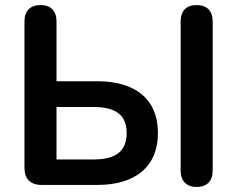

<svg xmlns="http://www.w3.org/2000/svg" viewBox="-20 -733 940 761"><path d="M145 0H366C516 0 606 -72 606 -206C606 -340 516 -411 366 -411H204V-648C204 -690 181 -713 141 -713C100 -713 77 -690 77 -648V-67C77 -24 101 0 145 0ZM350 -101H204V-309H350C440 -309 482 -276 482 -206C482 -134 440 -101 350 -101ZM759 8C801 8 823 -16 823 -57V-648C823 -690 800 -713 759 -713C719 -713 696 -690 696 -648V-57C696 -16 719 8 759 8Z"/></svg>

Font: SN Pro SemiBold
Style: Regular
Weight: 600
Designer: Tobias Whetton
Foundry: Supernotes
Version: Version 1.003;Glyphs 3.3 (3324)